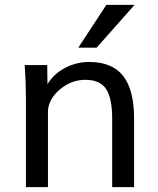

<svg xmlns="http://www.w3.org/2000/svg" viewBox="-20 -768 647 788"><path d="M86.4 0V-362.3Q86.4 -395.5 85.2 -430.2Q84 -464.8 82.5 -482.9L81.1 -501H173.8L174.8 -422.4Q200.7 -465.3 247.3 -489.5Q293.9 -513.7 345.7 -513.7Q440.4 -513.7 485.4 -456.3Q530.3 -398.9 530.3 -282.2V0H440.4V-281.7Q440.4 -363.3 416 -401.9Q391.6 -440.4 330.1 -440.4Q273.4 -440.4 227.1 -402.1Q180.7 -363.8 176.8 -314V0ZM301.3 -572.3 416.5 -748H532.2L376.5 -572.3Z"/></svg>

Font: Muli
Style: Regular
Weight: 400
Designer: Vernon Adams
Foundry: newtypography
Version: Version 2; ttfautohint (v1.00rc1.6-4cba) -l 8 -r 50 -G 200 -